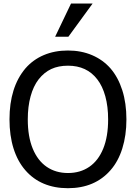

<svg xmlns="http://www.w3.org/2000/svg" viewBox="-20 -1020 748 1056"><path d="M489.3 -1000.5 356 -817.9H283.2L370.6 -1000.5ZM675.3 -363.3Q675.3 -275.4 652.8 -203.9Q630.4 -132.3 587.9 -84Q501.5 15.1 353.5 15.1Q279.8 15.1 220.7 -9.8Q161.6 -34.7 119.1 -84Q76.7 -132.8 54.4 -203.6Q32.2 -274.4 32.2 -363.3Q32.2 -540 119.6 -643.6Q161.6 -691.9 220.9 -717Q280.3 -742.2 353.5 -742.2Q426.8 -742.2 486.6 -716.6Q546.4 -690.9 587.9 -643.6Q629.9 -594.7 652.6 -523.7Q675.3 -452.6 675.3 -363.3ZM515.1 -583.5Q457.5 -658.7 354 -658.7Q301.3 -658.7 262 -640.4Q222.7 -622.1 192.4 -583.5Q163.6 -546.4 148.2 -490Q132.8 -433.6 132.8 -363.3Q132.8 -269 159.9 -202.9Q187 -136.7 236.8 -102.5Q286.6 -68.4 354 -68.4Q421.4 -68.4 471.2 -102.5Q521 -136.7 547.9 -202.9Q574.7 -269 574.7 -363.3Q574.7 -434.1 559.3 -490.2Q543.9 -546.4 515.1 -583.5Z"/></svg>

Font: SG Kara Bold
Style: Regular
Weight: 400
Designer: Damoon Khanjanzadeh
Version: Version 1.000